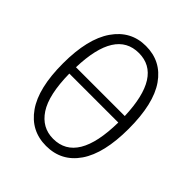

<svg xmlns="http://www.w3.org/2000/svg" viewBox="-195 -822 960 960"><g transform="rotate(45 285.0 -342.5)"><path d="M285.2 -695.8Q393.6 -695.8 455.3 -607.2Q517.1 -518.6 517.1 -341.8Q517.1 -168 455.6 -78.4Q394 11.2 285.2 11.2Q177.7 11.2 115.5 -77.4Q53.2 -166 53.2 -340.8Q53.2 -514.2 116 -605Q178.7 -695.8 285.2 -695.8ZM285.2 -646Q121.1 -646 112.8 -373H458Q448.2 -646 285.2 -646ZM285.2 -39.1Q454.1 -39.1 458 -327.1H111.8Q113.8 -178.7 159.7 -108.9Q205.6 -39.1 285.2 -39.1Z"/></g></svg>

Font: Fira Sans Compressed Light
Style: Regular
Weight: 300
Width: 1
Designer: Carrois Corporate & Edenspiekermann AG
Foundry: Carrois Corporate GbR & Edenspiekermann AG
Version: Version 4.203;PS 004.203;hotconv 1.0.88;makeotf.lib2.5.64775